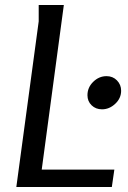

<svg xmlns="http://www.w3.org/2000/svg" viewBox="-20 -744 511 764"><path d="M234 -724 146 -69H435L425 0H45L134 -659V-724ZM462 -383Q462 -353 438.5 -331Q415 -309 386 -309Q361 -309 344.5 -325Q328 -341 328 -365Q328 -396 351 -418.5Q374 -441 404 -441Q429 -441 445.5 -424Q462 -407 462 -383Z"/></svg>

Font: Rosario Light
Style: Italic
Weight: 300
Italic angle: -8.05°
Designer: Hector Gatti
Foundry: Omnibus Type
Version: Version 1.101; ttfautohint (v1.8.1.43-b0c9)